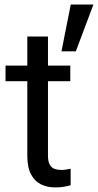

<svg xmlns="http://www.w3.org/2000/svg" viewBox="-20 -818 433 848"><path d="M290.5 -459.5H4.4V-528.3H290.5ZM191.9 -656.7V-130.9Q191.9 -103.5 200.2 -89.8Q208.5 -76.2 221.7 -71.8Q234.9 -67.4 250 -67.4Q261.2 -67.4 273.7 -69.3Q286.1 -71.3 292 -72.8V0Q281.2 3.4 264.2 6.6Q247.1 9.8 222.7 9.8Q189.5 9.8 161.6 -3.4Q133.8 -16.6 117.2 -47.6Q100.6 -78.6 100.6 -131.3V-656.7ZM292.5 -797.9H392.6L314.9 -591.3H251.5Z"/></svg>

Font: Heebo
Style: Regular
Weight: 400
Designer: Oded Ezer
Foundry: Ezer Type House
Version: Version 3.100